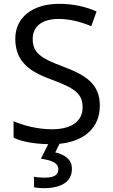

<svg xmlns="http://www.w3.org/2000/svg" viewBox="-20 -744 589 1004"><path d="M356 139C356 88 317 64 269 53L291 8C421 -5 502 -76 502 -191C502 -303 433 -350 307 -397C191 -440 151 -469 151 -541C151 -603 197 -645 286 -645C348 -645 407 -628 457 -607L485 -684C431 -708 366 -724 288 -724C153 -724 60 -655 60 -542C60 -431 122 -374 244 -330C373 -283 412 -253 412 -183C412 -112 357 -68 251 -68C175 -68 99 -89 51 -110V-24C93 -3 158 8 232 10L194 86C245 93 285 106 285 141C285 174 259 185 211 185C192 185 170 183 158 180V235C169 238 188 240 208 240C306 240 356 203 356 139Z"/></svg>

Font: Noto Sans Caucasian Albanian
Style: Regular
Weight: 400
Designer: Monotype Design Team
Foundry: Monotype Imaging Inc.
Version: Version 2.005